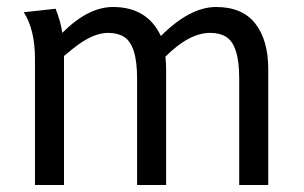

<svg xmlns="http://www.w3.org/2000/svg" viewBox="-20 -529 869 549"><path d="M48 -494 139 -504Q154 -466 158 -435Q232 -509 303 -509Q401 -509 440 -426Q523 -509 598 -509Q673 -509 710 -461.5Q747 -414 747 -332V0H664V-305Q664 -401 626 -424Q608 -435 581 -435Q521 -435 453 -367Q455 -345 455 -332V0H372V-305Q372 -401 334 -424Q316 -435 289 -435Q245 -435 190 -391L163 -369V0H80V-361Q80 -444 48 -494Z"/></svg>

Font: Rosario
Style: Regular
Weight: 400
Designer: Hector Gatti
Foundry: Omnibus-Type
Version: Version 1.002